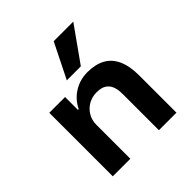

<svg xmlns="http://www.w3.org/2000/svg" viewBox="-202 -922 1075 1075"><g transform="rotate(-45 335.5 -384.5)"><path d="M84 0V-503H209V-401H215Q241 -454 289 -483.5Q337 -513 396 -513Q458 -513 501 -489.5Q544 -466 566 -417.5Q588 -369 588 -294V0H449V-289Q449 -323 439.5 -347Q430 -371 409 -384Q388 -397 353 -397Q316 -397 286.5 -380Q257 -363 240 -334Q223 -305 223 -270V0ZM282 -562 385 -769H540L393 -562Z"/></g></svg>

Font: Nunito Sans 6pt
Style: Bold
Weight: 700
Version: Version 3.101;gftools[0.9.27]